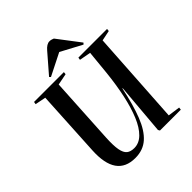

<svg xmlns="http://www.w3.org/2000/svg" viewBox="-253 -1107 1283 1283"><g transform="rotate(-45 388.5 -465.0)"><path d="M641 -30 727 -18 725 0H528L521 -12L552 -376H549Q522 -246 488 -159.5Q454 -73 405 -29.5Q356 14 282 14Q102 14 115 -225L141 -697L65 -712L68 -730H350L348 -712L267 -696L240 -222Q236 -149 243.5 -109Q251 -69 270.5 -53.5Q290 -38 324 -38Q370 -38 407 -74.5Q444 -111 471.5 -177Q499 -243 518 -331.5Q537 -420 548 -524L565 -697L484 -712L487 -730H758L756 -712L683 -697ZM582 -777 573 -767 423 -847 266 -768 257 -777 373 -911Q401 -944 427 -944Q438 -944 445.5 -941.5Q453 -939 461 -936Z"/></g></svg>

Font: Literata 72pt SemiBold
Style: Italic
Weight: 600
Italic angle: -2°
Designer: Latin by Veronika Burian and Jose Scaglione. Greek by Irene Vlachou. Cyrillic by Vera Evstafieva
Foundry: TypeTogether
Version: Version 3.002